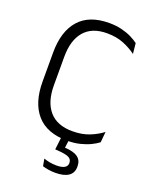

<svg xmlns="http://www.w3.org/2000/svg" viewBox="-154 -736 813 1015"><g transform="rotate(20 252.0 -229.0)"><path d="M285 11Q170.5 11 113.2 -54.2Q56 -119.5 56 -238.5V-401.5Q56 -520.5 112.8 -585.2Q169.5 -650 282.5 -650Q321 -650 352.5 -642.2Q384 -634.5 408.2 -622.5Q432.5 -610.5 449 -598L455 -539Q425 -561.5 384.5 -578.2Q344 -595 289.5 -595Q205.5 -595 162.2 -544.5Q119 -494 119 -400.5V-240.5Q119 -147.5 162.8 -96.5Q206.5 -45.5 293.5 -45.5Q347.5 -45.5 388.5 -62Q429.5 -78.5 460 -102L454.5 -42Q438 -29 413 -17Q388 -5 356 3Q324 11 285 11ZM294 -5 284.5 68 257.5 49Q263.5 49 271.5 49Q279.5 49 286.5 49.5Q336 52 359.5 69Q383 86 383 120V122Q383 157.5 357.2 174.8Q331.5 192 283.5 192Q263 192 244 188.8Q225 185.5 211.5 181.5L204 141Q219.5 146.5 237.8 150Q256 153.5 276.5 153.5Q306.5 153.5 321.5 144.5Q336.5 135.5 336.5 118.5V117.5Q336.5 97 318.2 88.2Q300 79.5 256.5 76.5Q251.5 76 247.8 76Q244 76 241.5 75.5L251 -5Z"/></g></svg>

Font: Anek Latin Medium Light
Style: Regular
Weight: 300
Version: Version 1.003